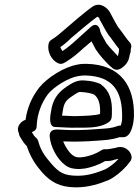

<svg xmlns="http://www.w3.org/2000/svg" viewBox="-20 -803 598 827"><path d="M61 -230C62 -226 61 -221 71 -206C77 -196 84 -185 96 -173C97 -171 96 -171 99 -164C113 -124 134 -92 161 -61C197 -21 235 4 308 4C361 4 409 -11 449 -28C449 -28 450 -29 451 -29C479 -43 505 -66 525 -88L526 -89L540 -107C544 -111 546 -117 547 -123C547 -134 543 -142 539 -148C528 -163 507 -177 477 -166C466 -164 442 -159 436 -160C431 -161 423 -160 417 -156C393 -140 367 -132 343 -127C339 -127 334 -126 325 -125C310 -125 302 -128 297 -132C297 -132 296 -133 295 -133C279 -144 262 -169 252 -194C303 -192 343 -193 398 -197C435 -200 458 -200 494 -212H511C546 -212 556 -273 557 -302C560 -432 500 -525 353 -528C339 -528 328 -528 315 -525C256 -515 184 -469 149 -426C117 -385 97 -338 90 -287C71 -281 48 -258 61 -230ZM117 -234C137 -240 138 -254 138 -261C140 -311 158 -360 187 -398C211 -428 273 -468 316 -475C325 -477 337 -478 347 -478C467 -475 508 -410 506 -296C506 -280 503 -271 500 -262H495C492 -262 489 -261 486 -260C459 -250 442 -250 400 -247C335 -242 297 -241 231 -245H222C215 -245 192 -243 194 -215C198 -169 227 -116 262 -91C279 -78 299 -75 320 -75H324C329 -76 335 -76 344 -77H345C372 -82 404 -92 432 -109C450 -109 464 -111 473 -115L486 -118C487 -118 489 -119 490 -119L489 -117C474 -100 451 -83 434 -74C395 -58 358 -46 315 -46C254 -46 234 -61 202 -97C176 -127 158 -151 147 -187C147 -188 147 -189 146 -190C146 -193 141 -206 137 -208C127 -216 124 -223 117 -234ZM189 -613C183 -583 200 -543 232 -530C239 -527 246 -527 254 -531L267 -538L268 -539C293 -554 322 -579 341 -597C350 -604 360 -613 374 -625C380 -614 384 -607 392 -591C392 -590 393 -589 394 -588C414 -559 427 -546 447 -525L458 -515C468 -505 481 -498 497 -506C516 -516 535 -535 538 -564L542 -577L543 -584C543 -588 543 -594 545 -598C547 -606 544 -616 538 -622C527 -632 505 -667 489 -686C479 -701 465 -729 454 -749C446 -765 415 -796 381 -776C348 -754 282 -696 255 -673C244 -663 218 -641 205 -634C197 -630 190 -622 189 -613ZM200 -323C194 -296 191 -256 218 -256C244 -255 286 -252 306 -253C347 -254 409 -248 450 -278C457 -283 460 -291 461 -298C462 -306 462 -314 462 -319C464 -371 452 -413 415 -439C414 -440 414 -441 413 -441C399 -448 372 -455 348 -456C312 -461 287 -443 266 -429C227 -403 206 -371 200 -323ZM240 -600C256 -611 275 -627 285 -638C313 -662 370 -710 399 -731C402 -730 406 -728 409 -722L408 -721C419 -703 433 -673 447 -653C457 -642 477 -611 493 -592C492 -587 492 -582 492 -580L489 -567C489 -565 488 -563 488 -561C467 -585 455 -594 437 -619C424 -644 419 -648 412 -667C411 -682 398 -711 370 -686C351 -669 319 -640 310 -632C294 -617 268 -595 249 -583C245 -589 242 -594 240 -600ZM247 -305 250 -322C255 -360 264 -371 291 -389C316 -405 318 -409 335 -406H338C355 -405 376 -400 385 -396C404 -382 413 -356 411 -313V-312C388 -305 346 -304 311 -303C300 -302 272 -304 247 -305Z"/></svg>

Font: Hussar Pisanka
Style: OutKur
Weight: 400
Designer: Robert Jablonski
Foundry: Cannot Into Space Fonts
Version: Version 1.070